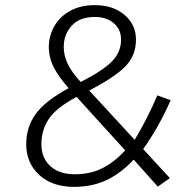

<svg xmlns="http://www.w3.org/2000/svg" viewBox="-20 -716 760 747"><path d="M509 -562Q509 -500 467.5 -457.5Q426 -415 327 -364L504 -172Q556 -259 592 -345L644 -326Q596 -218 537 -136L641 -23L594 10L500 -95Q452 -43 396 -16Q340 11 268 11Q183 11 132.5 -35.5Q82 -82 82 -155Q82 -221 118.5 -272Q155 -323 247 -373Q208 -417 189 -454.5Q170 -492 170 -533Q170 -576 191 -613.5Q212 -651 252.5 -673.5Q293 -696 349 -696Q420 -696 464.5 -658Q509 -620 509 -562ZM228 -533Q228 -501 243 -468.5Q258 -436 294 -397Q382 -442 416.5 -478Q451 -514 451 -562Q451 -602 422.5 -626Q394 -650 349 -650Q290 -650 259 -616Q228 -582 228 -533ZM141 -155Q141 -102 175.5 -70Q210 -38 272 -38Q331 -38 378 -61.5Q425 -85 467 -131L278 -339Q199 -297 170 -253.5Q141 -210 141 -155Z"/></svg>

Font: Fira Sans Light
Style: Italic
Weight: 300
Italic angle: -8°
Designer: bBox Type GmbH & Carrois Corporate GbR & Edenspiekermann AG
Foundry: bBox Type GmbH & Carrois Corporate GbR & Edenspiekermann AG
Version: Version 4.301